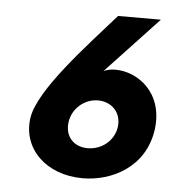

<svg xmlns="http://www.w3.org/2000/svg" viewBox="-41 -503 504 550"><g transform="rotate(5 210.5 -228.0)"><path d="M162 -148C167 -188 202 -218 241 -218C281 -218 309 -188 304 -148C299 -108 264 -79 223 -79C182 -79 157 -108 162 -148ZM277 -464C198 -374 63 -232 52 -150C40 -62 111 8 216 8C300 8 395 -40 410 -149C424 -256 347 -310 283 -310C262 -310 249 -303 249 -303L400 -464Z"/></g></svg>

Font: Hussar Tani
Style: Kurs
Weight: 700
Foundry: Cannot Into Space Fonts
Version: Version 0.92